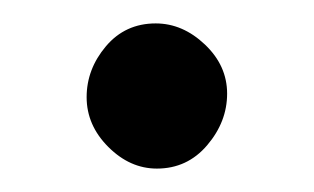

<svg xmlns="http://www.w3.org/2000/svg" viewBox="-20 -384 268 164"><path d="M113 -364Q136 -364 155 -346Q174 -328 174 -304Q174 -280 157 -260Q140 -240 114 -240Q91 -240 72.5 -258.5Q54 -277 54 -301Q54 -325 70.5 -344.5Q87 -364 113 -364Z"/></svg>

Font: Judson
Style: Regular
Weight: 400
Version: Version 20110429